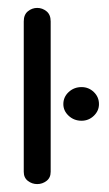

<svg xmlns="http://www.w3.org/2000/svg" viewBox="-20 -455 275 485"><path d="M74 10Q61 10 50.5 2Q40 -6 40 -21V-401Q40 -418 50.5 -426.5Q61 -435 74 -435Q87 -435 97.5 -426.5Q108 -418 108 -401V-21Q108 -6 97.5 2Q87 10 74 10ZM186 -150Q167 -150 153.5 -162.5Q140 -175 140 -192Q140 -210 153.5 -222.5Q167 -235 186 -235Q204 -235 217 -222.5Q230 -210 230 -192Q230 -175 217 -162.5Q204 -150 186 -150Z"/></svg>

Font: Dongle
Style: Regular
Weight: 400
Designer: Yanghee Ryu
Foundry: Yanghee Ryu
Version: Version 2.000